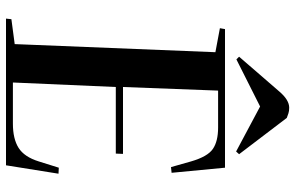

<svg xmlns="http://www.w3.org/2000/svg" viewBox="-192 -792 984 640"><g transform="rotate(90 300.0 -472.0)"><path d="M154 -698 74 -713 77 -730H539L556 -552L537 -550L518 -617Q502 -672 476.5 -689.5Q451 -707 405 -707H282L270 -390H493L492 -366H270L255 -23H392Q443 -23 473 -42Q503 -61 518 -109L539 -176L559 -175L531 0H42L44 -18L127 -29ZM494 -777 485 -767 335 -847 178 -768 169 -777 285 -911Q313 -944 339 -944Q350 -944 357.5 -941.5Q365 -939 373 -936Z"/></g></svg>

Font: Literata 72pt SemiBold
Style: Italic
Weight: 600
Italic angle: -2°
Designer: Latin by Veronika Burian and Jose Scaglione. Greek by Irene Vlachou. Cyrillic by Vera Evstafieva
Foundry: TypeTogether
Version: Version 3.002